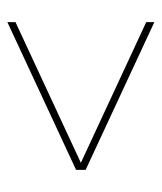

<svg xmlns="http://www.w3.org/2000/svg" viewBox="21 -588 438 520"><g transform="rotate(-90 240.0 -328.0)"><path d="M440 -527V-505L59 -328L440 -151V-129L40 -315V-341Z"/></g></svg>

Font: Alexandria Thin
Style: Regular
Weight: 250
Designer: Mohamed Gaber
Foundry: Kief Type Foundry
Version: Version 5.100